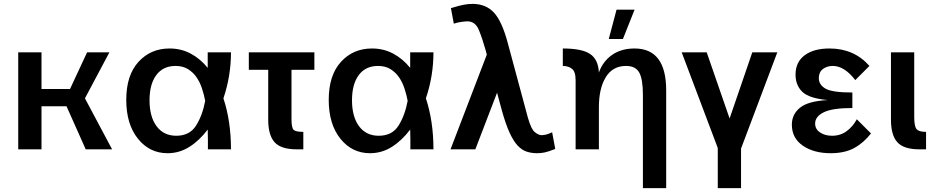

<svg xmlns="http://www.w3.org/2000/svg" viewBox="-20 -770 4848 990"><path d="M74 -500H194V-311H341L429 -500H544L418 -263L558 0H422L323 -222H194V0H74Z M1052 0Q1052 -24 1052 -49.5Q1052 -75 1051 -102Q1009 -46 957 -13Q905 20 844 20Q751 20 691 -55Q631 -130 631 -255Q631 -382 694 -451Q757 -520 854 -520Q914 -520 963.5 -493.5Q1013 -467 1051 -420V-500H1171Q1171 -378 1132 -263Q1171 -145 1171 0ZM889 -70Q958 -70 991 -122.5Q1024 -175 1038 -250Q1032 -282 1021.5 -314Q1011 -346 993.5 -371.5Q976 -397 949.5 -413.5Q923 -430 885 -430Q821 -430 786 -383Q751 -336 751 -253Q751 -168 787.5 -119Q824 -70 889 -70Z M1263 -500H1601V-410H1483V-157Q1483 -110 1494.5 -100Q1506 -90 1544 -90V0H1510Q1429 0 1396 -36.5Q1363 -73 1363 -153V-410H1263Z M2096 0Q2096 -24 2096 -49.5Q2096 -75 2095 -102Q2053 -46 2001 -13Q1949 20 1888 20Q1795 20 1735 -55Q1675 -130 1675 -255Q1675 -382 1738 -451Q1801 -520 1898 -520Q1958 -520 2007.5 -493.5Q2057 -467 2095 -420V-500H2215Q2215 -378 2176 -263Q2215 -145 2215 0ZM1933 -70Q2002 -70 2035 -122.5Q2068 -175 2082 -250Q2076 -282 2065.5 -314Q2055 -346 2037.5 -371.5Q2020 -397 1993.5 -413.5Q1967 -430 1929 -430Q1865 -430 1830 -383Q1795 -336 1795 -253Q1795 -168 1831.5 -119Q1868 -70 1933 -70Z M2490 -488 2485 -508Q2468 -569 2449.5 -614.5Q2431 -660 2390 -660Q2380 -660 2358.5 -657Q2337 -654 2320 -648L2305 -728Q2347 -741 2371 -745.5Q2395 -750 2416 -750Q2485 -750 2526.5 -705.5Q2568 -661 2598 -549L2702 -163Q2719 -103 2738.5 -88Q2758 -73 2772 -73Q2797 -73 2827 -88L2843 -2Q2808 12 2788.5 16Q2769 20 2749 20Q2721 20 2696 12Q2671 4 2649 -19.5Q2627 -43 2607 -87Q2587 -131 2567 -203L2543 -292L2431 0H2303Z M2948 -356Q2948 -401 2929 -415.5Q2910 -430 2882 -430V-520Q2981 -520 3023 -491.5Q3065 -463 3068 -396Q3088 -453 3135.5 -486.5Q3183 -520 3252 -520Q3415 -520 3415 -304V200H3295V-280Q3295 -362 3276 -396Q3257 -430 3208 -430Q3139 -430 3103.5 -372Q3068 -314 3068 -217V0H2948ZM3159 -720H3252L3192 -569H3119Z M3681 -7 3495 -500H3624L3742 -159L3859 -500H3988L3801 -4V200H3681Z M4471 -82Q4433 -33 4384 -6.5Q4335 20 4263 20Q4176 20 4119.5 -19Q4063 -58 4063 -127Q4063 -181 4105.5 -215Q4148 -249 4248 -254Q4151 -263 4116.5 -297Q4082 -331 4082 -385Q4082 -450 4129 -485Q4176 -520 4257 -520Q4384 -520 4463 -430L4390 -357Q4334 -430 4274 -430Q4244 -430 4223 -414Q4202 -398 4202 -367Q4202 -333 4236.5 -313Q4271 -293 4375 -293V-213Q4272 -213 4227.5 -191Q4183 -169 4183 -133Q4183 -104 4208.5 -87Q4234 -70 4270 -70Q4314 -70 4346 -94Q4378 -118 4398 -155Z M4755 0H4721Q4640 0 4607 -36.5Q4574 -73 4574 -153V-500H4694V-167Q4694 -120 4705.5 -105Q4717 -90 4755 -90Z"/></svg>

Font: Moderustic Med
Style: Regular
Weight: 500
Designer: Tural Alisoy
Foundry: TAFT Foundry
Version: Version 2.110